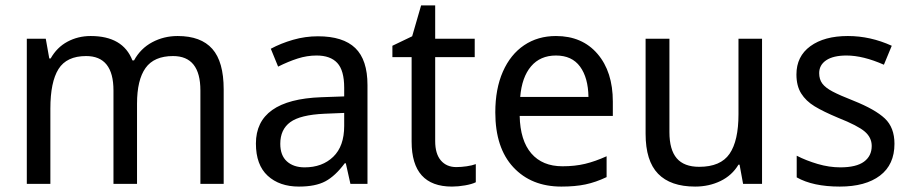

<svg xmlns="http://www.w3.org/2000/svg" viewBox="-20 -679 3365 709"><path d="M806 -349V0H720V-345Q720 -472 619 -472Q549 -472 517.5 -428Q486 -384 486 -296V0H399V-345Q399 -472 298 -472Q226 -472 196 -424Q166 -376 166 -278V0H79V-536H149L162 -463H167Q190 -504 229 -525Q268 -546 315 -546Q434 -546 469 -456H475Q499 -500 542 -523Q585 -546 636 -546Q722 -546 764 -498.5Q806 -451 806 -349Z M1337 -365V0H1274L1257 -76H1253Q1218 -29 1181.5 -9.5Q1145 10 1084 10Q1012 10 968.5 -30Q925 -70 925 -149Q925 -311 1166 -320L1251 -323V-355Q1251 -419 1225.5 -446.5Q1200 -474 1149 -474Q1114 -474 1079.5 -463Q1045 -452 1007 -433L980 -499Q1017 -519 1062 -532Q1107 -545 1154 -545Q1247 -545 1292 -501.5Q1337 -458 1337 -365ZM1178 -259Q1089 -255 1052 -228Q1015 -201 1015 -148Q1015 -105 1039.5 -83Q1064 -61 1105 -61Q1170 -61 1210.5 -100Q1251 -139 1251 -214V-262Z M1737 -73V-6Q1723 1 1697.5 5.5Q1672 10 1649 10Q1500 10 1500 -156V-468H1429V-510L1502 -545L1535 -659H1587V-536H1733V-468H1587V-158Q1587 -111 1608 -86.5Q1629 -62 1665 -62Q1683 -62 1703.5 -65Q1724 -68 1737 -73Z M2243 -304V-251H1899Q1901 -160 1942 -112.5Q1983 -65 2057 -65Q2103 -65 2140.5 -74Q2178 -83 2220 -102V-25Q2180 -6 2142 2Q2104 10 2053 10Q1942 10 1875.5 -61.5Q1809 -133 1809 -264Q1809 -351 1837 -414.5Q1865 -478 1915.5 -512Q1966 -546 2033 -546Q2130 -546 2186.5 -480Q2243 -414 2243 -304ZM1901 -321H2153Q2152 -392 2122 -433Q2092 -474 2033 -474Q1975 -474 1941 -434Q1907 -394 1901 -321Z M2794 0H2724L2711 -71H2707Q2683 -31 2640.5 -10.5Q2598 10 2547 10Q2456 10 2410 -37.5Q2364 -85 2364 -185V-536H2452V-191Q2452 -126 2479 -94.5Q2506 -63 2562 -63Q2641 -63 2674 -111Q2707 -159 2707 -257V-536H2794Z M3081 10Q2982 10 2922 -24V-104Q2957 -86 2999.5 -73.5Q3042 -61 3083 -61Q3142 -61 3170.5 -82Q3199 -103 3199 -140Q3199 -171 3173.5 -193Q3148 -215 3075 -244Q3020 -267 2988 -286.5Q2956 -306 2938.5 -334Q2921 -362 2921 -404Q2921 -471 2972.5 -508.5Q3024 -546 3111 -546Q3194 -546 3273 -510L3244 -440Q3167 -474 3106 -474Q3057 -474 3031 -456.5Q3005 -439 3005 -409Q3005 -386 3016.5 -370.5Q3028 -355 3054.5 -341Q3081 -327 3132 -307Q3212 -275 3247.5 -241.5Q3283 -208 3283 -148Q3283 -71 3229.5 -30.5Q3176 10 3081 10Z"/></svg>

Font: Noto Sans Display
Style: Regular
Weight: 400
Designer: Monotype Design team
Foundry: Monotype Imaging Inc.
Version: Version 1.000